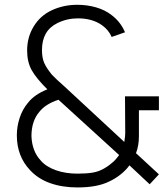

<svg xmlns="http://www.w3.org/2000/svg" viewBox="-20 -786 713 821"><path d="M574 -204Q574 -162.5 561.5 -131L659.5 -40.5L620 2L533.5 -79Q518.5 -58 495 -39.5Q471.5 -21 446 -9.5Q395 15.5 311.5 15.5Q246.5 15.5 194.8 -2.8Q143 -21 108.5 -58.5Q52 -118 52 -207.5Q52 -245 64 -281.8Q76 -318.5 100 -347Q127.5 -382 182.5 -404Q135.5 -450.5 115.5 -486Q96 -521 96 -570Q96 -626.5 123.5 -672Q151 -718 200 -741.5Q251 -765.5 310.5 -765.5Q352.5 -765.5 390.8 -754.5Q429 -743.5 456.5 -722Q495.5 -693 514.5 -648L457.5 -628Q444.5 -658 416.5 -678Q375 -707.5 313.5 -707.5Q266.5 -707.5 226 -687.5Q159.5 -655.5 159.5 -572Q159.5 -539 169 -517Q179 -494.5 202 -466.5Q210 -458 223.8 -445Q237.5 -432 257.5 -414.5L511.5 -179Q513.5 -191.5 514.5 -200.8Q515.5 -210 515.5 -216.5L514.5 -374H659.5V-314.5H574ZM230 -359.5Q175 -341.5 148 -307.5Q114.5 -268 114.5 -204Q117 -140 153 -101Q165 -86.5 182 -75.8Q199 -65 219.8 -57.8Q240.5 -50.5 263.8 -47Q287 -43.5 311.5 -43.5Q349 -43.5 375.5 -47.8Q402 -52 425 -65.5Q438 -73 447.5 -80.2Q457 -87.5 464.5 -94.2Q472 -101 477.8 -108.2Q483.5 -115.5 489.5 -123Z"/></svg>

Font: Russisch Sans Light
Style: Regular
Weight: 300
Designer: Michael Sharanda (font) & Cristiano Sobral (main changes)
Foundry: Michael Sharanda
Version: Version 2.00;September 8, 2020;FontCreator 13.0.0.2681 64-bi